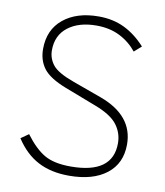

<svg xmlns="http://www.w3.org/2000/svg" viewBox="-85 -822 778 903"><g transform="rotate(10 304.5 -371.0)"><path d="M50 -124 87 -150Q134 -87 180 -60.5Q226 -34 305 -34Q506 -34 506 -180Q506 -229 476.5 -268Q447 -307 371 -336L220 -394Q140 -425 111 -463.5Q82 -502 82 -556Q82 -648 145.5 -700Q209 -752 314 -752Q383 -752 437.5 -725.5Q492 -699 538 -648L504 -618Q470 -660 422 -684Q374 -708 311 -708Q227 -708 175.5 -668.5Q124 -629 124 -557Q124 -519 148 -488Q172 -457 250 -429L388 -379Q549 -320 549 -182Q549 -91 484 -40.5Q419 10 305 10Q219 10 157 -22.5Q95 -55 50 -124Z"/></g></svg>

Font: Morrison Thin
Style: Regular
Weight: 100
Designer: Pablo Impallari, Rodrigo Fuenzalida (Modified by Dan O. Williams)
Version: Version 0.03;June 6, 2019;FontCreator 11.5.0.2425 64-bit; tt